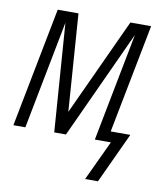

<svg xmlns="http://www.w3.org/2000/svg" viewBox="-80 -596 711 838"><g transform="rotate(10 275.0 -176.5)"><path d="M354 177 437 0H366L459 -480L238 0H186L151 -480L58 0H5L108 -530H200L231 -99L430 -530H522L428 -47H515L411 177Z"/></g></svg>

Font: Lode Dark Term
Style: Italic
Weight: 400
Italic angle: -11°
Monospace: yes
Designer: Belleve Invis
Foundry: Belleve Invis
Version: Version 29.2.0